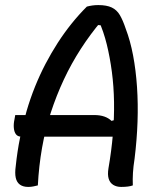

<svg xmlns="http://www.w3.org/2000/svg" viewBox="-20 -730 640 756"><path d="M40 -277H351Q374 -277 391 -271Q408 -265 419 -254L437 -259V-228V-192H64Q50 -192 43 -201Q36 -210 34.5 -226Q33 -242 37 -260ZM129 0Q121 2 111.5 4Q102 6 91 6Q71 6 58.5 -3Q46 -12 42 -30Q38 -48 42 -76Q48 -134 59 -188Q70 -242 84.5 -292Q99 -342 118 -389Q137 -436 159.5 -479Q182 -522 207.5 -561.5Q233 -601 261.5 -636.5Q290 -672 322 -704Q333 -707 344 -708.5Q355 -710 367 -710Q400 -710 420 -700.5Q440 -691 452 -670.5Q464 -650 475 -617Q493 -570 504 -512Q515 -454 519.5 -387.5Q524 -321 521.5 -250Q519 -179 510 -106Q505 -74 503.5 -49.5Q502 -25 503 0Q495 3 483.5 4.5Q472 6 457 6Q439 6 426 -2Q413 -10 408 -26Q403 -42 407 -67Q419 -136 424.5 -201.5Q430 -267 429 -328.5Q428 -390 420.5 -447Q413 -504 400.5 -555Q388 -606 368 -650L391 -629L350 -633L380 -648Q336 -596 298.5 -538Q261 -480 231.5 -417Q202 -354 180 -286.5Q158 -219 145.5 -147.5Q133 -76 129 0Z"/></svg>

Font: Rec Mono Duotone
Style: Italic
Weight: 400
Italic angle: -10°
Monospace: yes
Version: Version 1.085; ttfautohint (v1.8.4.7-5d5b)